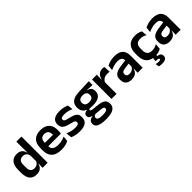

<svg xmlns="http://www.w3.org/2000/svg" viewBox="240 -1943 3422 3422"><g transform="rotate(-45 1951.0 -232.5)"><path d="M215 11.5Q128.5 11.5 83.5 -44.5Q38.5 -100.5 38.5 -209.5V-277Q38.5 -387.5 84 -444.5Q129.5 -501.5 219.5 -501.5Q263.5 -501.5 293.8 -487.5Q324 -473.5 342.8 -447.5Q361.5 -421.5 369 -386.5H406.5L374 -291.5Q373 -326 359.8 -349.8Q346.5 -373.5 323 -386Q299.5 -398.5 267.5 -398.5Q219 -398.5 193.2 -370.5Q167.5 -342.5 167.5 -287V-206Q167.5 -151 193.2 -123Q219 -95 268.5 -95Q296.5 -95 318.5 -105.5Q340.5 -116 355.2 -134.2Q370 -152.5 376.5 -175.5L407 -104H371Q363 -72 345 -45.8Q327 -19.5 295.5 -4Q264 11.5 215 11.5ZM500 0H372L376.5 -120L374 -148.5V-349L374.5 -369.5L372 -510V-661H500Z M842 12Q716 12 654.5 -46Q593 -104 593 -214V-278Q593 -387 650.5 -445.5Q708 -504 817.5 -504Q891.5 -504 941 -478Q990.5 -452 1015.2 -404.2Q1040 -356.5 1040 -290V-272.5Q1040 -254.5 1038.2 -235.8Q1036.5 -217 1033.5 -200.5H917.5Q919 -228 919.2 -252.8Q919.5 -277.5 919.5 -297.5Q919.5 -332 908.5 -356.2Q897.5 -380.5 875 -393Q852.5 -405.5 817.5 -405.5Q766 -405.5 741.5 -377Q717 -348.5 717 -296V-250.5L717.5 -236V-197.5Q717.5 -174.5 724.8 -155Q732 -135.5 749 -121.2Q766 -107 794.2 -99Q822.5 -91 865 -91Q911 -91 952.8 -101.2Q994.5 -111.5 1032 -129L1021 -28Q987.5 -9.5 942.2 1.2Q897 12 842 12ZM1007.5 -200.5H661V-285.5H1007.5Z M1301 12Q1242 12 1196.2 0.8Q1150.5 -10.5 1118.5 -24.5L1107 -135.5Q1145 -118 1190.8 -105Q1236.5 -92 1291.5 -92Q1339.5 -92 1361 -104.2Q1382.5 -116.5 1382.5 -141V-144Q1382.5 -160.5 1372.8 -171Q1363 -181.5 1338.5 -190.2Q1314 -199 1269.5 -209Q1208 -223.5 1172.2 -242.8Q1136.5 -262 1121 -290.2Q1105.5 -318.5 1105.5 -358V-362.5Q1105.5 -432 1155 -467.2Q1204.5 -502.5 1301.5 -502.5Q1359 -502.5 1403.2 -491.2Q1447.5 -480 1477 -464.5L1488.5 -362.5Q1453.5 -379 1410 -390.2Q1366.5 -401.5 1316.5 -401.5Q1284 -401.5 1265.2 -396.2Q1246.5 -391 1238.5 -381.5Q1230.5 -372 1230.5 -358.5V-356Q1230.5 -341 1239.2 -330Q1248 -319 1271.5 -310.2Q1295 -301.5 1337.5 -291.5Q1399.5 -278.5 1437 -261Q1474.5 -243.5 1491.5 -216.2Q1508.5 -189 1508.5 -145V-139Q1508.5 -63 1457 -25.5Q1405.5 12 1301 12Z M1791.5 -150.5Q1680 -150.5 1622.5 -194.8Q1565 -239 1565 -319V-326.5Q1565 -379.5 1588 -416.8Q1611 -454 1660 -475Q1709 -496 1787 -499L2045.5 -509.5V-415.5L1912.5 -420.5V-415Q1944 -408.5 1964.8 -394.2Q1985.5 -380 1996 -357.8Q2006.5 -335.5 2006.5 -304V-299.5Q2006.5 -227 1953 -188.8Q1899.5 -150.5 1791.5 -150.5ZM1785.5 93.5H1799.5Q1838.5 93.5 1864 88.2Q1889.5 83 1902.2 72.2Q1915 61.5 1915 44.5V43Q1915 22 1898.8 12.2Q1882.5 2.5 1846.5 -1L1703 -15L1732.5 -16.5Q1714 -13 1699.8 -6.2Q1685.5 0.5 1677.5 11.5Q1669.5 22.5 1669.5 38.5V39.5Q1669.5 58 1682.5 70.2Q1695.5 82.5 1721.5 88Q1747.5 93.5 1785.5 93.5ZM1796.5 190H1778.5Q1707.5 190 1657 178.2Q1606.5 166.5 1579.8 141Q1553 115.5 1553 73.5V71.5Q1553 43 1565.5 23.5Q1578 4 1601 -7.5Q1624 -19 1654 -22V-27Q1616 -34.5 1596.8 -51.8Q1577.5 -69 1577.5 -99V-99.5Q1577.5 -120.5 1587 -135Q1596.5 -149.5 1615.2 -158Q1634 -166.5 1661.5 -168V-182.5L1770 -155.5L1735 -156.5Q1712 -156 1703 -150.2Q1694 -144.5 1694 -134V-133.5Q1694 -120.5 1708 -114.8Q1722 -109 1754.5 -105L1872 -92Q1954.5 -82.5 1993.8 -51.5Q2033 -20.5 2033 44V46.5Q2033 96 2005 127.8Q1977 159.5 1924.2 174.8Q1871.5 190 1796.5 190ZM1788 -239.5Q1821.5 -239.5 1843.8 -249Q1866 -258.5 1877.2 -277Q1888.5 -295.5 1888.5 -322V-327.5Q1888.5 -354 1877.5 -372.2Q1866.5 -390.5 1844.5 -399.8Q1822.5 -409 1789 -409H1787.5Q1752 -409 1729.5 -399.2Q1707 -389.5 1696.5 -371.2Q1686 -353 1686 -327.5V-322Q1686 -295.5 1697.2 -277Q1708.5 -258.5 1731.2 -249Q1754 -239.5 1788 -239.5Z M2233 -285 2200.5 -370.5H2231.5Q2245 -430 2280.5 -464Q2316 -498 2379 -498Q2392 -498 2402.5 -496.2Q2413 -494.5 2421.5 -492L2428.5 -364Q2417.5 -367.5 2403 -369.2Q2388.5 -371 2372.5 -371Q2321.5 -371 2285.8 -348.5Q2250 -326 2233 -285ZM2236.5 0H2108.5V-490.5H2230.5L2225 -340L2236.5 -335.5Z M2895 0H2768.5L2773 -120L2769.5 -131V-284.5L2769 -306.5Q2769 -354.5 2742.8 -377Q2716.5 -399.5 2657 -399.5Q2606.5 -399.5 2562.2 -386.2Q2518 -373 2480.5 -355.5L2491.5 -457.5Q2513.5 -469 2541.8 -479.2Q2570 -489.5 2605 -496Q2640 -502.5 2680.5 -502.5Q2740.5 -502.5 2782 -488.2Q2823.5 -474 2848.2 -447.5Q2873 -421 2884 -384.2Q2895 -347.5 2895 -303ZM2608 11.5Q2535 11.5 2496.8 -25Q2458.5 -61.5 2458.5 -129V-143Q2458.5 -214.5 2502.5 -248.8Q2546.5 -283 2642 -296L2781 -315L2788.5 -232.5L2660.5 -214Q2618.5 -208.5 2600.8 -194Q2583 -179.5 2583 -151.5V-146.5Q2583 -119 2600.2 -103.8Q2617.5 -88.5 2654.5 -88.5Q2687.5 -88.5 2711 -99Q2734.5 -109.5 2749.8 -126.8Q2765 -144 2771.5 -165.5L2789.5 -102H2767.5Q2759.5 -70.5 2741.8 -44.8Q2724 -19 2692 -3.8Q2660 11.5 2608 11.5Z M3204.5 12.5Q3091 12.5 3036.2 -47.5Q2981.5 -107.5 2981.5 -216V-276Q2981.5 -384 3036.5 -443.5Q3091.5 -503 3204.5 -503Q3234 -503 3259.8 -498.2Q3285.5 -493.5 3306.8 -485.5Q3328 -477.5 3344 -468.5L3354.5 -361Q3330 -376.5 3299.8 -387Q3269.5 -397.5 3230 -397.5Q3168 -397.5 3139.2 -365.8Q3110.5 -334 3110.5 -273.5V-220.5Q3110.5 -160.5 3140.2 -128Q3170 -95.5 3232 -95.5Q3271.5 -95.5 3302 -105.8Q3332.5 -116 3359 -131L3348.5 -23Q3324 -9 3287 1.8Q3250 12.5 3204.5 12.5ZM3150.5 -13.5H3232.5L3220.5 68L3170 38Q3179.5 37 3189.2 36.8Q3199 36.5 3208.5 37Q3261 38 3286 57Q3311 76 3311 112V115Q3311 156.5 3280.8 176.2Q3250.5 196 3192.5 196Q3171.5 196 3151.5 193.2Q3131.5 190.5 3116.5 187L3104 117.5Q3119.5 122 3137 124.5Q3154.5 127 3172.5 127Q3197 127 3209.2 121.8Q3221.5 116.5 3221.5 105.5V104.5Q3221.5 91.5 3205.2 86Q3189 80.5 3145 78.5Q3141.5 78 3140.2 78Q3139 78 3138.5 78Z M3853 0H3726.5L3731 -120L3727.5 -131V-284.5L3727 -306.5Q3727 -354.5 3700.8 -377Q3674.5 -399.5 3615 -399.5Q3564.5 -399.5 3520.2 -386.2Q3476 -373 3438.5 -355.5L3449.5 -457.5Q3471.5 -469 3499.8 -479.2Q3528 -489.5 3563 -496Q3598 -502.5 3638.5 -502.5Q3698.5 -502.5 3740 -488.2Q3781.5 -474 3806.2 -447.5Q3831 -421 3842 -384.2Q3853 -347.5 3853 -303ZM3566 11.5Q3493 11.5 3454.8 -25Q3416.5 -61.5 3416.5 -129V-143Q3416.5 -214.5 3460.5 -248.8Q3504.5 -283 3600 -296L3739 -315L3746.5 -232.5L3618.5 -214Q3576.5 -208.5 3558.8 -194Q3541 -179.5 3541 -151.5V-146.5Q3541 -119 3558.2 -103.8Q3575.5 -88.5 3612.5 -88.5Q3645.5 -88.5 3669 -99Q3692.5 -109.5 3707.8 -126.8Q3723 -144 3729.5 -165.5L3747.5 -102H3725.5Q3717.5 -70.5 3699.8 -44.8Q3682 -19 3650 -3.8Q3618 11.5 3566 11.5Z"/></g></svg>

Font: Anek Malayalam Medium SemiBold
Style: Regular
Weight: 600
Version: Version 1.003